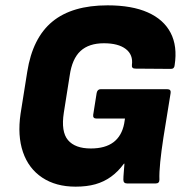

<svg xmlns="http://www.w3.org/2000/svg" viewBox="-20 -687 695 719"><path d="M263 12Q189 12 138 -22Q87 -56 66 -117.5Q45 -179 57 -261L82 -418Q102 -545 176 -606Q250 -667 383 -667Q474 -667 533.5 -640.5Q593 -614 619 -564Q645 -514 634 -443Q633 -429 620 -429L487 -430Q472 -430 474 -444Q479 -482 451 -503.5Q423 -525 369 -525Q313 -525 281.5 -496Q250 -467 241 -404L219 -265Q208 -194 234.5 -162.5Q261 -131 320 -131Q374 -131 405 -154.5Q436 -178 445 -224L448 -243H342Q327 -243 329 -257L342 -339Q345 -353 357 -353H606Q621 -353 619 -339L592 -172Q584 -120 580 -80Q576 -40 577 -14Q577 0 563 0H456Q442 0 442 -14Q442 -25 443.5 -42Q445 -59 446 -74H444Q422 -44 395.5 -25Q369 -6 337 3Q305 12 263 12Z"/></svg>

Font: Sofia Sans Black
Style: Italic
Weight: 900
Italic angle: -9°
Version: Version 4.100-B